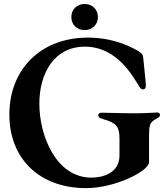

<svg xmlns="http://www.w3.org/2000/svg" viewBox="-20 -931 836 964"><path d="M412.3 13.5C557.9 13.5 728.3 -72.1 728.3 -116.8V-243.3C728.3 -308.9 733.3 -317.5 766.7 -335.6C777.7 -341.6 783.4 -346.6 783.4 -354C783.4 -361.2 778.4 -366.1 768.5 -366.1C753.6 -366.1 712.7 -362.2 660.2 -362.2C577.8 -362.2 536.2 -365.1 490.4 -365.1C478.3 -365.1 473.4 -359.4 473.4 -351.6C473.4 -343 480.1 -337.7 500.4 -332C562.1 -315 579.9 -295.1 579.9 -237.9V-151.3C579.9 -61.4 495.7 -39.1 439.3 -39.1C262.8 -39.1 177.9 -246.8 177.6 -409.4C177.2 -564.3 253.2 -696.7 406.2 -696.7C569.6 -696.7 648.1 -544.7 679.7 -496.4C686.8 -485.4 691.4 -482.2 697.8 -482.2C708.1 -482.2 712.4 -490.4 712.4 -501.8C712.4 -509.6 712.4 -513.1 698.9 -642.4C697.4 -658.7 690 -664.4 677.2 -672.6C652.7 -687.9 559.3 -742.2 421.2 -742.2C184.7 -742.2 27 -583.1 27 -355.8C27 -132.1 180.4 13.5 412.3 13.5ZM338.1 -845.5C338.1 -806.5 367.2 -779.8 404.8 -779.8C442.5 -779.8 471.6 -806.5 471.6 -845.5C471.6 -884.2 442.5 -911.2 404.8 -910.9C367.2 -911.2 338.1 -884.2 338.1 -845.5Z"/></svg>

Font: Margiela Serif Semibold
Style: Regular
Weight: 600
Designer: Andreas Faust, Stefan Endress
Version: Version 1.002;FEAKit 1.0